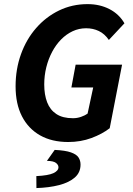

<svg xmlns="http://www.w3.org/2000/svg" viewBox="-20 -684 651 941"><path d="M314.4 12Q233.9 12 176.3 -20.7Q118.7 -53.4 87.5 -114.2Q56.4 -175.1 56.4 -260.8Q56.4 -345.4 82.9 -418.7Q109.4 -492.1 157.4 -546.8Q205.3 -601.6 269.5 -632.7Q333.8 -663.8 409.2 -663.8Q469 -663.8 516.2 -639.5Q563.5 -615.2 589.9 -569.8L513.5 -488.2Q492.9 -518.4 464.3 -532Q435.8 -545.5 402.2 -545.5Q367.1 -545.5 336 -531Q304.9 -516.4 279.5 -490.6Q254 -464.7 235.5 -429.8Q217 -394.9 206.9 -354.3Q196.8 -313.7 196.8 -270.1Q196.8 -220 211 -182.8Q225.2 -145.7 256.1 -125.2Q287 -104.6 337.8 -104.6Q357.8 -104.6 376.9 -111.2Q396 -117.7 409.3 -127.3L436.8 -255.4H329.9L350.7 -367.1H578.3L517.7 -55.6Q481.2 -27.3 428.4 -7.6Q375.6 12 314.4 12ZM158.5 237.7 158.1 179.1Q216.8 176.2 241.6 164.7Q266.5 153.1 266.5 135.5Q266.5 124.1 254.4 114.5Q242.3 104.9 210 104.4L248 50.7Q300.5 53.2 327.7 62.9Q355 72.5 364.8 87.7Q374.7 102.9 374.7 122.6Q374.7 161.3 346.7 185.9Q318.6 210.5 269.7 223.2Q220.8 235.8 158.5 237.7Z"/></svg>

Font: Source Sans Variable
Style: Italic
Weight: 200
Italic angle: -11°
Designer: Paul D. Hunt
Foundry: Adobe Systems Incorporated
Version: Version 3.006;hotconv 1.0.111;makeotfexe 2.5.65597